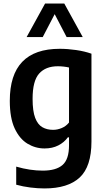

<svg xmlns="http://www.w3.org/2000/svg" viewBox="-20 -828 593 1078"><path d="M229.5 230Q192.5 230 150.5 224.8Q108.5 219.5 71 209V107.5Q110.5 119 148 124.5Q185.5 130 220 130Q295 130 331.2 98.2Q367.5 66.5 367.5 -12V-57H361Q340.5 -28.5 307.2 -11.5Q274 5.5 230 5.5Q179 5.5 134.5 -21.2Q90 -48 62.5 -106.8Q35 -165.5 35 -262Q35 -554 315.5 -554Q360 -554 407.8 -547Q455.5 -540 493.5 -526.5V-33.5Q493.5 107 427.5 168.5Q361.5 230 229.5 230ZM278 -99Q302.5 -99 326.8 -109.2Q351 -119.5 367.5 -140V-449Q355 -452 338.2 -454Q321.5 -456 305 -456Q236.5 -456 199.8 -415Q163 -374 163 -273Q163 -204 177.5 -166.2Q192 -128.5 217.8 -113.8Q243.5 -99 278 -99ZM129.5 -620 233 -808H341L444.5 -620H354L287 -748.5L220 -620Z"/></svg>

Font: Encode Sans SemiCondensed SemiCondensed SemiBold
Style: Regular
Weight: 600
Width: 4
Designer: Multiple Designers
Foundry: Impallari Type
Version: Version 3.000; ttfautohint (v1.8.3) -l 8 -r 50 -G 200 -x 14 